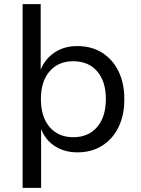

<svg xmlns="http://www.w3.org/2000/svg" viewBox="-20 -725 678 925"><path d="M89 180V-705H176V-390Q198 -442 243.5 -472.5Q289 -503 352 -503Q421 -503 472 -471Q523 -439 551 -381.5Q579 -324 579 -247Q579 -170 551 -112.5Q523 -55 472 -23Q421 9 353 9Q291 9 245 -20.5Q199 -50 178 -103V180ZM333 -64Q406 -64 448 -113Q490 -162 490 -248Q490 -333 448 -381.5Q406 -430 333 -430Q261 -430 219 -381.5Q177 -333 177 -248Q177 -162 219 -113Q261 -64 333 -64Z"/></svg>

Font: Nunito Sans 8pt
Style: Regular
Weight: 400
Version: Version 3.101;gftools[0.9.27]